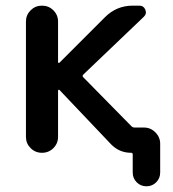

<svg xmlns="http://www.w3.org/2000/svg" viewBox="-20 -565 617 683"><path d="M191.4 -245.1Q190.4 -246.1 188.5 -245.6Q186.5 -245.1 186.5 -242.2V-78.1Q186.5 -54.7 169.9 -38.1Q153.3 -21.5 129.4 -21.5Q105.5 -21.5 88.9 -38.1Q72.3 -54.7 72.3 -78.1V-488.3Q72.3 -511.7 88.9 -528.3Q105.5 -544.9 129.4 -544.9Q153.3 -544.9 169.9 -528.3Q186.5 -511.7 186.5 -488.3V-343.8Q186.5 -341.8 188.5 -341.3Q190.4 -340.8 191.4 -341.8L353.5 -503.9Q394.5 -544.9 452.1 -544.9H475.6Q491.2 -544.9 497.1 -530.3Q502.9 -515.6 491.2 -504.9L276.4 -299.8Q271.5 -294.9 276.4 -290L447.3 -116.2Q452.1 -111.3 459 -111.3H492.2Q515.6 -111.3 532.7 -94.2Q549.8 -77.1 549.8 -53.7V48.8Q549.8 69.3 535.6 83.5Q521.5 97.7 501 97.7Q480.5 97.7 466.3 83.5Q452.1 69.3 452.1 48.8V-15.6Q452.1 -21.5 446.3 -21.5Q404.3 -21.5 375 -51.8Z"/></svg>

Font: Gen Jyuu Gothic P Medium
Style: Regular
Weight: 500
Designer: [Source Han Sans]
Ryoko NISHIZUKA  (kana & ideographs); Paul D. Hunt (Latin, Greek & Cyrillic); Wenlong ZHANG  (bopomofo
Version: Version 1.002.20150607